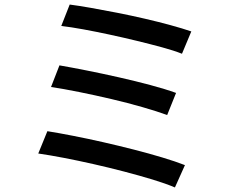

<svg xmlns="http://www.w3.org/2000/svg" viewBox="-20 -789 1040 843"><path d="M286 -769Q325 -764 379 -754.5Q433 -745 494 -733Q555 -721 615.5 -707Q676 -693 729 -678.5Q782 -664 820 -651L779 -553Q744 -567 692.5 -581Q641 -595 581.5 -609.5Q522 -624 461.5 -637Q401 -650 346.5 -660Q292 -670 249 -675ZM241 -502Q293 -493 361 -479.5Q429 -466 502 -449.5Q575 -433 640.5 -415.5Q706 -398 753 -381L714 -284Q670 -300 606 -318.5Q542 -337 469.5 -354Q397 -371 327.5 -385Q258 -399 204 -407ZM188 -213Q238 -205 302 -192.5Q366 -180 434 -164.5Q502 -149 568.5 -132Q635 -115 693 -97.5Q751 -80 792 -64L748 34Q708 17 650.5 -0.5Q593 -18 526 -35.5Q459 -53 390.5 -68.5Q322 -84 259.5 -96Q197 -108 148 -115Z"/></svg>

Font: Noto Sans KR Medium
Style: Regular
Weight: 500
Designer: Ryoko NISHIZUKA  (kana, bopomofo & ideographs); Paul D. Hunt (Latin, Greek & Cyrillic); Sandoll Communications , Soo-you
Foundry: Adobe
Version: Version 2.004-H2;hotconv 1.0.118;makeotfexe 2.5.65603